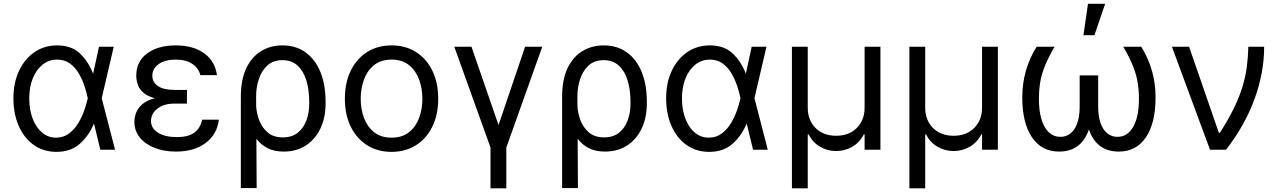

<svg xmlns="http://www.w3.org/2000/svg" viewBox="-20 -793 6773 1017"><path d="M277 11.4Q208.8 10.7 158 -25.7Q107.2 -62.1 79.2 -126.1Q51.1 -190 51.1 -272.7Q51.1 -354.8 80.8 -417.8Q110.4 -480.8 162.6 -516.7Q214.8 -552.6 282.7 -552.6Q357.2 -552.6 402.2 -510.8Q447.1 -469.1 473 -403.4H473.4L504.3 -545.5H582.4L518.8 -272.7L589.5 0H511.4L478 -137.8H477.3Q449.6 -71.7 400.9 -29.8Q352.3 12.1 277 11.4ZM445 -272.7 444.6 -274.1Q439.3 -300.1 428.3 -334.5Q417.3 -369 398.8 -401.6Q380.3 -434.3 351.7 -455.8Q323.2 -477.3 282.7 -477.3Q239.3 -477.3 206 -451Q172.6 -424.7 153.8 -378.2Q134.9 -331.7 134.9 -271.3Q134.9 -212.4 152.7 -165.3Q170.5 -118.3 202.4 -91.1Q234.4 -63.9 277 -63.9Q316.4 -63.9 345.5 -85.8Q374.6 -107.6 394.5 -140.8Q414.4 -174 426.7 -209.3Q438.9 -244.7 444.6 -271.3Z M970.2 -284.1V-244.3H904.8Q847.3 -244.3 813.6 -217.5Q779.8 -190.7 779.8 -152Q779.8 -113.6 817.1 -90.2Q854.4 -66.8 916.2 -66.8Q975.9 -66.8 1008.2 -89.5Q1040.5 -112.2 1051.1 -159.1H1139.2Q1130.3 -82 1069.6 -36Q1008.9 9.9 911.9 9.9Q848.7 9.9 798.8 -9.8Q748.9 -29.5 720.3 -65Q691.8 -100.5 691.8 -147.7Q691.8 -170.1 700.5 -194.4Q709.2 -218.8 732.4 -239.7Q755.7 -260.7 799 -272.7Q758.5 -284.1 737.6 -303.8Q716.6 -323.5 709.2 -346.8Q701.7 -370 701.7 -392Q701.7 -467.7 759.6 -510.1Q817.5 -552.6 910.5 -552.6Q1003.9 -552.6 1061.4 -510.8Q1119 -469.1 1129.3 -394.9H1041.2Q1032.3 -431.8 998.9 -454.5Q965.6 -477.3 910.5 -477.3Q854.4 -477.3 820.7 -453.7Q786.9 -430 786.9 -392Q786.9 -358 816.2 -337.4Q845.5 -316.8 904.8 -316.8H970.2Z M1255.7 203.1V-279.8Q1255.7 -371.4 1284.6 -432Q1313.6 -492.5 1363.5 -522.5Q1413.4 -552.6 1475.9 -552.6Q1547.6 -552.6 1598.7 -515.6Q1649.9 -478.7 1677.2 -411.6Q1704.5 -344.5 1704.5 -254.3V-244.3Q1704.5 -170.5 1677.6 -113.1Q1650.6 -55.8 1600.9 -22.9Q1551.1 9.9 1483 9.9Q1433.6 9.9 1398.4 -7.6Q1363.3 -25.2 1338.1 -57.9L1339.5 203.1ZM1337 -228.7Q1338.8 -194.6 1352.8 -156.6Q1366.8 -118.6 1397.2 -92Q1427.6 -65.3 1478.7 -65.3Q1526.3 -65.3 1557.2 -90Q1588.1 -114.7 1603 -155.4Q1617.9 -196 1617.9 -244.3V-254.3Q1617.9 -316.8 1602.8 -366.7Q1587.7 -416.5 1556.3 -445.5Q1524.9 -474.4 1475.9 -474.4Q1426.1 -474.4 1395.2 -445.3Q1364.3 -416.2 1350.3 -371.8Q1336.3 -327.4 1336.6 -281.2Z M2054 11.4Q1980.1 11.4 1924.5 -23.8Q1869 -58.9 1837.9 -122.2Q1806.8 -185.4 1806.8 -269.9Q1806.8 -355.1 1837.9 -418.7Q1869 -482.2 1924.5 -517.4Q1980.1 -552.6 2054 -552.6Q2127.8 -552.6 2183.4 -517.4Q2239 -482.2 2270.1 -418.7Q2301.1 -355.1 2301.1 -269.9Q2301.1 -185.4 2270.1 -122.2Q2239 -58.9 2183.4 -23.8Q2127.8 11.4 2054 11.4ZM2054 -63.9Q2110.1 -63.9 2146.3 -92.7Q2182.5 -121.4 2199.9 -168.3Q2217.3 -215.2 2217.3 -269.9Q2217.3 -324.6 2199.9 -371.8Q2182.5 -419 2146.3 -448.2Q2110.1 -477.3 2054 -477.3Q1997.9 -477.3 1961.6 -448.2Q1925.4 -419 1908 -371.8Q1890.6 -324.6 1890.6 -269.9Q1890.6 -215.2 1908 -168.3Q1925.4 -121.4 1961.6 -92.7Q1997.9 -63.9 2054 -63.9Z M2386.4 -545.5H2477.3L2620.7 -130.7L2761.4 -545.5H2852.3L2661.9 -11.4V204.5H2578.1V-11.4Z M2957.4 203.1V-279.8Q2957.4 -371.4 2986.3 -432Q3015.3 -492.5 3065.2 -522.5Q3115.1 -552.6 3177.6 -552.6Q3249.3 -552.6 3300.4 -515.6Q3351.6 -478.7 3378.9 -411.6Q3406.2 -344.5 3406.2 -254.3V-244.3Q3406.2 -170.5 3379.3 -113.1Q3352.3 -55.8 3302.6 -22.9Q3252.8 9.9 3184.7 9.9Q3135.3 9.9 3100.1 -7.6Q3065 -25.2 3039.8 -57.9L3041.2 203.1ZM3038.7 -228.7Q3040.5 -194.6 3054.5 -156.6Q3068.5 -118.6 3098.9 -92Q3129.3 -65.3 3180.4 -65.3Q3228 -65.3 3258.9 -90Q3289.8 -114.7 3304.7 -155.4Q3319.6 -196 3319.6 -244.3V-254.3Q3319.6 -316.8 3304.5 -366.7Q3289.4 -416.5 3258 -445.5Q3226.6 -474.4 3177.6 -474.4Q3127.8 -474.4 3096.9 -445.3Q3066.1 -416.2 3052 -371.8Q3038 -327.4 3038.4 -281.2Z M3734.4 11.4Q3666.2 10.7 3615.4 -25.7Q3564.6 -62.1 3536.6 -126.1Q3508.5 -190 3508.5 -272.7Q3508.5 -354.8 3538.2 -417.8Q3567.8 -480.8 3620 -516.7Q3672.2 -552.6 3740.1 -552.6Q3814.6 -552.6 3859.6 -510.8Q3904.5 -469.1 3930.4 -403.4H3930.8L3961.6 -545.5H4039.8L3976.2 -272.7L4046.9 0H3968.8L3935.4 -137.8H3934.7Q3907 -71.7 3858.3 -29.8Q3809.7 12.1 3734.4 11.4ZM3902.3 -272.7 3902 -274.1Q3896.7 -300.1 3885.7 -334.5Q3874.6 -369 3856.2 -401.6Q3837.7 -434.3 3809.1 -455.8Q3780.5 -477.3 3740.1 -477.3Q3696.7 -477.3 3663.4 -451Q3630 -424.7 3611.2 -378.2Q3592.3 -331.7 3592.3 -271.3Q3592.3 -212.4 3610.1 -165.3Q3627.8 -118.3 3659.8 -91.1Q3691.8 -63.9 3734.4 -63.9Q3773.8 -63.9 3802.9 -85.8Q3832 -107.6 3851.9 -140.8Q3871.8 -174 3884.1 -209.3Q3896.3 -244.7 3902 -271.3Z M4174.7 204.5V-545.5H4258.5V-223Q4258.5 -156.6 4299.7 -115.2Q4340.9 -73.9 4409.1 -73.9Q4477.3 -73.9 4518.5 -115.4Q4559.7 -157 4559.7 -223V-545.5H4643.5V0H4559.7V-81H4555.4Q4533.4 -38 4494 -15.4Q4454.5 7.1 4409.1 7.1Q4363.6 7.1 4324.4 -15.4Q4285.2 -38 4262.8 -81H4258.5V204.5Z M4796.9 204.5V-545.5H4880.7V-223Q4880.7 -156.6 4921.9 -115.2Q4963.1 -73.9 5031.2 -73.9Q5099.4 -73.9 5140.6 -115.4Q5181.8 -157 5181.8 -223V-545.5H5265.6V0H5181.8V-81H5177.6Q5155.5 -38 5116.1 -15.4Q5076.7 7.1 5031.2 7.1Q4985.8 7.1 4946.6 -15.4Q4907.3 -38 4884.9 -81H4880.7V204.5Z M5470.9 -545.5H5566.1Q5531.6 -486.9 5513.7 -441.1Q5495.7 -395.2 5489.3 -354.4Q5483 -313.6 5483 -269.9Q5483 -174 5513.3 -121.1Q5543.7 -68.2 5596.6 -68.2Q5643.1 -68.2 5671 -109.6Q5698.9 -150.9 5698.9 -230.1V-393.5H5796.9V-230.1Q5796.9 -150.9 5824.9 -109.6Q5853 -68.2 5899.1 -68.2Q5952.1 -68.2 5982.4 -121.1Q6012.8 -174 6012.8 -269.9Q6012.8 -313.6 6006.4 -354.4Q6000 -395.2 5982.1 -441.1Q5964.1 -486.9 5929.7 -545.5H6024.9Q6100.9 -424 6100.9 -277Q6100.9 -141.3 6049.7 -65.7Q5998.6 9.9 5906.2 9.9Q5788 9.9 5747.9 -107.2Q5707.7 9.9 5589.5 9.9Q5497.5 9.9 5446.2 -65.7Q5394.9 -141.3 5394.9 -277Q5394.9 -424 5470.9 -545.5ZM5718.8 -606.5 5742.9 -772.7H5833.8L5777 -606.5Z M6389.2 0 6187.5 -545.5H6278.4L6436.1 -89.5H6441.8Q6487.6 -161.9 6516.5 -221.6Q6545.5 -281.2 6561.4 -334.2Q6577.4 -387.1 6584.2 -438.4Q6590.9 -489.7 6592.3 -545.5H6676.1Q6676.1 -409.1 6625.7 -270.1Q6575.3 -131 6474.4 0Z"/></svg>

Font: Inter Alia
Style: Regular
Weight: 400
Designer: Rasmus Andersson (Latin, Greek, Cyrillic etc.) and Evan from Shavian.info (Shavian, old style figures)
Foundry: Shavian.info
Version: Version 0.001;git-37ab20767